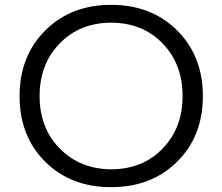

<svg xmlns="http://www.w3.org/2000/svg" viewBox="-20 -750 920 795"><path d="M61 -352Q61 -518 167.5 -624Q274 -730 440 -730Q607 -730 713.5 -624Q820 -518 820 -352Q820 -186 713.5 -80.5Q607 25 440 25Q273 25 167 -80.5Q61 -186 61 -352ZM144 -352Q144 -220 227.5 -135Q311 -50 440 -49Q570 -49 653 -134.5Q736 -220 736 -352Q736 -485 653 -570.5Q570 -656 440 -656Q311 -656 227.5 -570.5Q144 -485 144 -352Z"/></svg>

Font: Metropolitano
Style: Regular
Weight: 400
Designer: Fonts by Alex Slobzheninov & Chris M. Simpson / Changes by Cristiano Sobral
Foundry: Fonts by Alex Slobzheninov & Chris M. Simpson / Changes by Cristiano Sobral
Version: Version 1.00;August 30, 2020;FontCreator 13.0.0.2681 64-bit